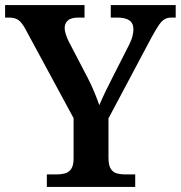

<svg xmlns="http://www.w3.org/2000/svg" viewBox="-22 -734 710 754"><path d="M162 0V-49H200Q218 -49 233 -53Q248 -57 257.5 -70.5Q267 -84 267 -112V-270L82 -612Q72 -632 62.5 -643.5Q53 -655 41.5 -660Q30 -665 11 -665H-2V-714H310V-665H286Q257 -665 244.5 -653.5Q232 -642 232 -625Q232 -612 237 -597.5Q242 -583 248 -571L322 -429Q338 -398 349 -371Q360 -344 368 -321Q378 -345 393 -376Q408 -407 425 -440L485 -558Q495 -578 498.5 -593.5Q502 -609 502 -618Q502 -643 486 -654Q470 -665 438 -665H413V-714H668V-665H652Q636 -665 624.5 -658.5Q613 -652 601.5 -635Q590 -618 573 -587L404 -269V-115Q404 -85 413 -71Q422 -57 437 -53Q452 -49 470 -49H509V0Z"/></svg>

Font: Noto Serif Kannada SemiBold
Style: Regular
Weight: 600
Version: Version 2.003